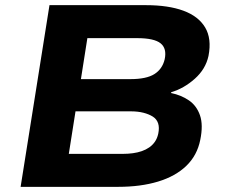

<svg xmlns="http://www.w3.org/2000/svg" viewBox="-20 -725 879 745"><path d="M60 0 172 -705H546Q633 -705 691.5 -683.5Q750 -662 776 -618.5Q802 -575 789 -508Q778 -457 736 -419.5Q694 -382 644 -367V-364Q683 -356 713 -335.5Q743 -315 756 -277.5Q769 -240 757 -182Q745 -122 703 -81.5Q661 -41 593.5 -20.5Q526 0 438 0ZM247 -128H458Q477 -128 495.5 -130.5Q514 -133 530 -138.5Q546 -144 559 -153Q572 -162 581 -175Q590 -188 594 -206Q599 -230 593.5 -246.5Q588 -263 573 -272.5Q558 -282 536.5 -287.5Q515 -293 487 -293H273ZM294 -418H486Q548 -418 579 -437.5Q610 -457 619 -495Q628 -537 603 -557Q578 -577 512 -577H319Z"/></svg>

Font: Nunito Sans 7pt SemiExpanded ExtraBold
Style: Italic
Weight: 800
Width: 6
Italic angle: -9°
Designer: Vernon Adams
Foundry: Vernon Adams
Version: Version 3.101;gftools[0.9.27]